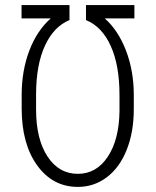

<svg xmlns="http://www.w3.org/2000/svg" viewBox="-20 -731 618 761"><path d="M255.4 -651.4Q193.4 -626 158.4 -550.5Q123.5 -475.1 123 -359.4V-297.4Q123 -179.7 168.2 -110.8Q213.4 -42 288.6 -42Q361.8 -42 406.7 -109.1Q451.7 -176.3 453.6 -288.6V-354.5Q453.6 -472.2 418.9 -548.8Q384.3 -625.5 320.8 -651.4V-710.9H512.7V-658.2H395Q448.7 -610.8 479.5 -530.3Q510.3 -449.7 510.3 -354.5V-298.3Q510.3 -208 482.4 -137.7Q454.6 -67.4 403.8 -28.8Q353 9.8 288.6 9.8Q189 9.8 127.4 -75.4Q65.9 -160.6 65.9 -301.3V-354.5Q65.9 -450.7 96.2 -530.3Q126.5 -609.9 181.2 -658.2H65.4V-710.9H255.4Z"/></svg>

Font: Roboto Condensed Light
Style: Regular
Weight: 300
Designer: Google
Version: Version 2.134; 2016